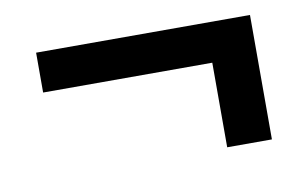

<svg xmlns="http://www.w3.org/2000/svg" viewBox="-43 -392 686 427"><g transform="rotate(-10 300.0 -178.5)"><path d="M440 -229H58V-319H541V-38H440Z"/></g></svg>

Font: JuliaMono Latin
Style: Regular
Weight: 400
Monospace: yes
Designer: cormullion
Foundry: corm
Version: Version 0.049; ttfautohint (v1.8.4)